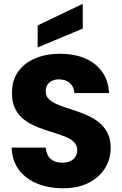

<svg xmlns="http://www.w3.org/2000/svg" viewBox="-20 -1000 655 1027"><path d="M316.2 7Q240.8 7 179.5 -17.8Q118.2 -42.6 81.5 -91.3Q44.8 -140 42.2 -210.5H224.4Q226.4 -190.5 233 -175Q239.7 -159.4 251.2 -149.6Q262.8 -139.9 277.9 -134.8Q293 -129.7 311.4 -129.7Q336.1 -129.7 354.6 -137.7Q373.1 -145.6 383.1 -161Q393.1 -176.3 393.1 -196.3Q393.1 -224.4 373.9 -241.9Q354.7 -259.4 323.5 -271.1Q292.4 -282.8 255.2 -294.2Q218.1 -305.5 180.7 -320.1Q143.3 -334.7 112.1 -357.6Q81 -380.4 62.3 -416Q43.6 -451.5 44.2 -504.9Q44.2 -571.2 77.6 -617.6Q111 -663.9 169 -688.2Q226.9 -712.5 300.1 -712.5Q377.1 -712.5 434.7 -687.8Q492.2 -663.2 525.9 -616.5Q559.5 -569.7 563.5 -502.3H377.8Q376.3 -525.3 366 -541.3Q355.7 -557.3 337.9 -566.1Q320 -574.8 296.7 -575.3Q276.4 -575.8 260.2 -568.7Q244 -561.6 234.3 -547.3Q224.6 -532.9 224.6 -510.5Q224.6 -484.5 243.5 -467.6Q262.5 -450.8 293.4 -438.6Q324.3 -426.3 361.4 -414.7Q398.6 -403.2 435.5 -388.1Q472.3 -373 503.2 -350.2Q534.1 -327.3 553.1 -293.1Q572 -258.9 572 -208.6Q572 -149.8 542.1 -100.9Q512.2 -52 455.3 -22.5Q398.4 7 316.2 7ZM181.5 -864 422.6 -979.6V-847.2L181.5 -746.2Z"/></svg>

Font: Poppins Variable
Style: Regular
Weight: 100
Designer: Jonny Pinhorn
Foundry: Indian Type Foundry
Version: Version 6.000